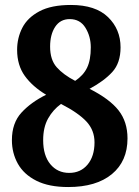

<svg xmlns="http://www.w3.org/2000/svg" viewBox="-20 -744 561 774"><path d="M255 10Q177 10 126.5 -15.5Q76 -41 52 -84Q28 -127 28 -179Q28 -248 66.5 -290Q105 -332 166 -362Q111 -395 80 -438Q49 -481 49 -543Q49 -591 70 -632Q91 -673 139 -698.5Q187 -724 266 -724Q365 -724 415.5 -675Q466 -626 466 -553Q466 -490 432.5 -453.5Q399 -417 341 -386Q422 -345 458 -299Q494 -253 494 -186Q494 -94 431 -42Q368 10 255 10ZM283 -418Q316 -440 331 -471Q346 -502 346 -553Q346 -597 324.5 -632Q303 -667 261 -667Q223 -667 202.5 -636Q182 -605 182 -556Q182 -503 208.5 -473Q235 -443 283 -418ZM259 -47Q305 -47 333 -80.5Q361 -114 361 -170Q361 -219 328.5 -254Q296 -289 226 -325Q194 -302 174 -266.5Q154 -231 154 -179Q154 -117 183 -82Q212 -47 259 -47Z"/></svg>

Font: Noto Serif Thai SemiCondensed
Style: Bold
Weight: 700
Width: 4
Designer: Monotype Design Team
Foundry: Monotype Imaging Inc.
Version: Version 2.002; ttfautohint (v1.8.4.7-5d5b)